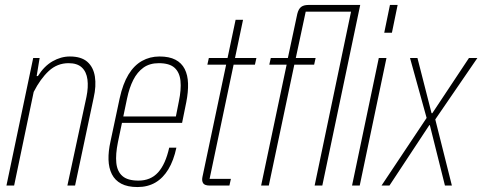

<svg xmlns="http://www.w3.org/2000/svg" viewBox="-20 -749 1947 775"><path d="M6 0 114 -515H140L128 -442H133Q158 -482 192 -501.5Q226 -521 262 -521Q308 -521 332.5 -499.5Q357 -478 363 -440Q369 -402 358 -354L283 0H252L329 -358Q337 -397 333 -428Q329 -459 310.5 -476.5Q292 -494 257 -494Q211 -494 177 -462.5Q143 -431 116 -378L37 0Z M535 6Q495 6 469.5 -7.5Q444 -21 431.5 -46Q419 -71 418 -104.5Q417 -138 426 -178L463 -352Q476 -411 498.5 -448Q521 -485 553 -503Q585 -521 624 -521Q663 -521 688 -508Q713 -495 725.5 -470.5Q738 -446 739 -412Q740 -378 732 -337L715 -253H466L471 -279H695L689 -274L702 -340Q712 -388 708.5 -422.5Q705 -457 684.5 -475.5Q664 -494 621 -494Q584 -494 559 -476Q534 -458 518 -426.5Q502 -395 493 -352L456 -175Q446 -126 449.5 -91.5Q453 -57 474 -38.5Q495 -20 539 -20Q588 -20 618 -53Q648 -86 663 -153H692Q681 -101 659.5 -65.5Q638 -30 607 -12Q576 6 535 6Z M827 0Q806 0 800 -9.5Q794 -19 797 -34L931 -669H961L826 -27H912L906 0ZM817 -488 823 -515H1015L1009 -488Z M1034 0 1137 -488H1067L1073 -515H1142L1180 -693Q1185 -713 1195.5 -721Q1206 -729 1225 -729H1434L1281 0H1250L1397 -702H1214L1174 -515H1254L1248 -488H1168L1065 0Z M1401 0 1509 -515H1540L1432 0ZM1531 -617 1554 -729H1585L1562 -617Z M1520 0 1702 -273 1635 -515H1665L1722 -292H1725L1873 -515H1907L1737 -267L1804 0H1776L1715 -244H1713L1552 0Z"/></svg>

Font: Hubot Sans Condensed ExtraLight
Style: Italic
Weight: 200
Width: 3
Italic angle: -12.0243°
Designer: Deni Anggara
Foundry: GitHub, Inc., Subsidiary of Microsoft Corporation
Version: Version 2.000